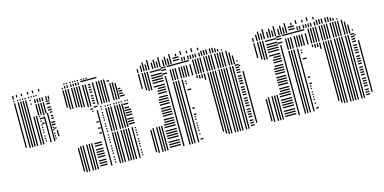

<svg xmlns="http://www.w3.org/2000/svg" viewBox="-61 -895 2416 1207"><g transform="rotate(-15 1147.0 -292.0)"><path d="M60 -248H52V-424H60ZM84 -240H76V-424H84ZM100 -240H92V-424H100ZM116 -240H108V-424H116ZM132 -240H124V-424H132ZM156 -240H148V-424H156ZM172 -240H164V-424H172ZM192 -252H184V-260H192ZM192 -268H184V-276H192ZM192 -284H184V-292H192ZM192 -308H184V-316H192ZM192 -324H184V-332H192ZM192 -340H184V-348H192ZM192 -356H184V-364H192ZM192 -380H184V-388H192ZM192 -396H184V-404H192ZM192 -412H184V-420H192ZM208 -364H192V-372H208ZM216 -396H192V-404H216ZM220 -240H212V-408H220ZM220 -416H212V-424H220ZM244 -240H236V-368H244ZM256 -252H248V-260H256ZM256 -268H248V-276H256ZM256 -284H248V-292H256ZM256 -308H248V-316H256ZM256 -324H248V-332H256ZM256 -340H248V-348H256ZM256 -356H248V-364H256ZM276 -264H268V-304H276ZM272 -316H256V-324H272ZM272 -340H256V-348H272ZM272 -356H256V-364H272ZM244 -368H236V-424H244ZM272 -380H256V-388H272ZM272 -396H256V-404H272ZM272 -420H256V-428H272ZM60 -424H52V-536H60ZM84 -424H76V-536H84ZM100 -424H92V-536H100ZM116 -424H108V-536H116ZM132 -424H124V-536H132ZM160 -500H152V-508H160ZM160 -524H152V-532H160ZM188 -424H180V-496H188ZM204 -424H196V-496H204ZM220 -424H212V-496H220ZM236 -424H228V-496H236ZM272 -436H248V-444H272ZM272 -452H248V-460H272ZM272 -476H248V-484H272ZM272 -492H248V-500H272ZM188 -504H180V-528H188ZM204 -504H196V-528H204ZM220 -504H212V-528H220ZM236 -504H228V-528H236ZM260 -504H252V-528H260ZM276 -504H268V-528H276ZM60 -544H52V-552H60ZM84 -544H76V-552H84ZM100 -544H92V-552H100ZM116 -544H108V-552H116ZM132 -544H124V-552H132ZM156 -544H148V-552H156ZM172 -544H164V-552H172ZM188 -544H180V-552H188ZM204 -544H196V-552H204ZM60 -560H52V-584H60ZM84 -568H76V-584H84ZM116 -568H108V-584H116ZM156 -568H148V-584H156ZM188 -568H180V-584H188ZM228 -568H220V-584H228Z M375 -8H367V-160H375ZM391 0H383V-168H391ZM407 0H399V-168H407ZM431 0H423V-168H431ZM447 0H439V-168H447ZM463 0H455V-168H463ZM523 -12H475V-20H523ZM523 -28H475V-36H523ZM523 -44H475V-52H523ZM523 -68H475V-76H523ZM523 -84H475V-92H523ZM523 -100H475V-108H523ZM523 -116H475V-124H523ZM523 -140H475V-148H523ZM523 -156H475V-164H523ZM539 -212H523V-220H539ZM539 -244H523V-252H539ZM539 -284H523V-292H539ZM523 -356H515V-364H523ZM523 -372H507V-380H523ZM551 0H543V-360H551ZM555 -380H531V-388H555ZM579 -12H571V-20H579ZM579 -28H571V-36H579ZM579 -44H571V-52H579ZM579 -68H571V-76H579ZM579 -84H571V-92H579ZM579 -100H571V-108H579ZM579 -116H571V-124H579ZM579 -140H571V-148H579ZM579 -156H571V-164H579ZM579 -172H571V-180H579ZM579 -188H571V-196H579ZM579 -212H571V-220H579ZM579 -228H571V-236H579ZM579 -244H571V-252H579ZM579 -260H571V-268H579ZM579 -284H571V-292H579ZM579 -300H571V-308H579ZM579 -316H571V-324H579ZM579 -332H571V-340H579ZM579 -356H571V-364H579ZM579 -372H571V-380H579ZM607 0H599V-200H607ZM623 0H615V-200H623ZM639 0H631V-200H639ZM663 0H655V-200H663ZM679 0H671V-200H679ZM695 0H687V-200H695ZM711 0H703V-200H711ZM735 0H727V-200H735ZM755 -12H747V-20H755ZM755 -28H747V-36H755ZM755 -44H747V-52H755ZM755 -68H747V-76H755ZM755 -84H747V-92H755ZM755 -100H747V-108H755ZM755 -116H747V-124H755ZM755 -140H747V-148H755ZM755 -156H747V-164H755ZM755 -172H747V-180H755ZM755 -188H747V-196H755ZM607 -208H599V-360H607ZM623 -208H615V-360H623ZM639 -208H631V-360H639ZM663 -208H655V-360H663ZM679 -208H671V-360H679ZM695 -208H687V-360H695ZM711 -208H703V-360H711ZM755 -220H715V-228H755ZM755 -236H715V-244H755ZM755 -252H715V-260H755ZM755 -276H715V-284H755ZM755 -292H715V-300H755ZM755 -308H715V-316H755ZM747 -324H715V-332H747ZM747 -348H715V-356H747ZM607 -368H599V-376H607ZM623 -368H615V-376H623ZM639 -368H631V-376H639ZM663 -368H655V-376H663ZM679 -368H671V-376H679ZM695 -368H687V-376H695ZM711 -368H703V-376H711ZM735 -368H727V-376H735ZM751 -368H743V-376H751ZM375 -424H367V-536H375ZM391 -408H383V-536H391ZM407 -408H399V-536H407ZM431 -408H423V-536H431ZM447 -408H439V-536H447ZM463 -400H455V-536H463ZM479 -400H471V-536H479ZM503 -392H495V-536H503ZM519 -392H511V-536H519ZM547 -404H531V-412H547ZM547 -420H531V-428H547ZM547 -436H531V-444H547ZM547 -452H531V-460H547ZM547 -476H531V-484H547ZM547 -492H531V-500H547ZM547 -508H531V-516H547ZM547 -524H531V-532H547ZM567 -392H559V-536H567ZM591 -392H583V-536H591ZM607 -392H599V-536H607ZM623 -392H615V-536H623ZM639 -392H631V-536H639ZM671 -392H663V-472H671ZM687 -392H679V-472H687ZM703 -392H695V-472H703ZM739 -404H707V-412H739ZM731 -420H707V-428H731ZM731 -436H707V-444H731ZM723 -452H707V-460H723ZM671 -472H663V-504H671ZM687 -472H679V-504H687ZM703 -472H695V-496H703ZM667 -516H651V-524H667ZM375 -544H367V-552H375ZM391 -544H383V-560H391ZM407 -544H399V-560H407ZM431 -544H423V-560H431ZM447 -544H439V-560H447ZM463 -544H455V-560H463ZM479 -544H471V-560H479ZM595 -556H491V-564H595ZM391 -568H383V-576H391ZM407 -568H399V-576H407ZM431 -568H423V-576H431ZM447 -568H439V-576H447ZM463 -568H455V-576H463ZM479 -568H471V-576H479ZM503 -568H495V-576H503ZM519 -568H511V-576H519ZM535 -568H527V-576H535Z M844 -8H836V-152H844ZM860 0H852V-160H860ZM860 -416H852V-512H860ZM884 0H876V-160H884ZM884 -400H876V-512H884ZM900 0H892V-160H900ZM900 -392H892V-512H900ZM916 0H908V-160H916ZM916 -392H908V-512H916ZM1000 -12H928V-20H1000ZM1000 -28H928V-36H1000ZM1000 -44H928V-52H1000ZM1000 -68H928V-76H1000ZM1000 -84H928V-92H1000ZM1000 -100H928V-108H1000ZM1000 -116H928V-124H1000ZM1000 -140H928V-148H1000ZM1000 -156H928V-164H1000ZM1000 -172H936V-180H1000ZM1000 -188H936V-196H1000ZM1000 -212H936V-220H1000ZM1000 -228H936V-236H1000ZM1000 -244H936V-252H1000ZM1000 -260H936V-268H1000ZM1000 -284H936V-292H1000ZM1000 -300H936V-308H1000ZM1000 -316H936V-324H1000ZM1000 -332H944V-340H1000ZM1000 -356H944V-364H1000ZM1000 -372H944V-380H1000ZM1000 -388H952V-396H1000ZM1000 -404H928V-412H1000ZM1000 -428H928V-436H1000ZM1000 -444H928V-452H1000ZM1000 -460H928V-468H1000ZM1000 -476H928V-484H1000ZM1000 -500H928V-508H1000ZM1020 0H1012V-456H1020ZM1032 -468H1000V-476H1032ZM1032 -492H1000V-500H1032ZM1032 -508H1000V-516H1032ZM1060 0H1052V-408H1060ZM1076 0H1068V-408H1076ZM1092 0H1084V-408H1092ZM1116 0H1108V-408H1116ZM1146 -12H1128V-20H1146ZM1136 -44H1128V-52H1136ZM1136 -68H1128V-76H1136ZM1136 -84H1128V-92H1136ZM1136 -100H1128V-108H1136ZM1136 -116H1128V-124H1136ZM1136 -140H1128V-148H1136ZM1136 -156H1128V-164H1136ZM1144 -172H1128V-180H1144ZM1144 -212H1128V-220H1144ZM1153 -332H1128V-340H1153ZM1136 -372H1128V-380H1136ZM1136 -388H1128V-396H1136ZM1060 -416H1052V-488H1060ZM1076 -416H1068V-488H1076ZM1092 -416H1084V-488H1092ZM1116 -416H1108V-488H1116ZM1132 -416H1124V-488H1132ZM1148 -416H1140V-488H1148ZM1164 -416H1156V-488H1164ZM1188 -416H1180V-488H1188ZM1184 -508H1040V-516H1184ZM1212 -392H1204V-408H1212ZM1228 -384H1220V-408H1228ZM1244 -384H1236V-408H1244ZM1260 -368H1252V-408H1260ZM1284 -24H1276V-408H1284ZM1300 -8H1292V-408H1300ZM1316 0H1308V-408H1316ZM1332 0H1324V-408H1332ZM1356 0H1348V-408H1356ZM1372 0H1364V-408H1372ZM1388 0H1380V-408H1388ZM1404 0H1396V-408H1404ZM1428 0H1420V-408H1428ZM1444 0H1436V-408H1444ZM1480 -12H1456V-20H1480ZM1480 -28H1456V-36H1480ZM1480 -44H1456V-52H1480ZM1480 -68H1456V-76H1480ZM1480 -84H1456V-92H1480ZM1480 -100H1456V-108H1480ZM1480 -116H1456V-124H1480ZM1480 -140H1456V-148H1480ZM1480 -156H1456V-164H1480ZM1480 -172H1456V-180H1480ZM1480 -188H1456V-196H1480ZM1480 -212H1456V-220H1480ZM1480 -228H1456V-236H1480ZM1480 -244H1456V-252H1480ZM1480 -260H1456V-268H1480ZM1480 -284H1456V-292H1480ZM1480 -300H1456V-308H1480ZM1480 -316H1456V-324H1480ZM1480 -332H1456V-340H1480ZM1480 -356H1456V-364H1480ZM1480 -372H1456V-380H1480ZM1480 -388H1456V-396H1480ZM1480 -404H1456V-412H1480ZM1500 -24H1492V-360H1500ZM1488 -396H1480V-404H1488ZM1212 -416H1204V-504H1212ZM1228 -416H1220V-504H1228ZM1244 -416H1236V-504H1244ZM1260 -416H1252V-504H1260ZM1284 -416H1276V-504H1284ZM1300 -416H1292V-504H1300ZM1316 -416H1308V-504H1316ZM1332 -416H1324V-504H1332ZM1356 -416H1348V-504H1356ZM1372 -416H1364V-504H1372ZM1388 -416H1380V-504H1388ZM1404 -416H1396V-504H1404ZM1428 -416H1420V-504H1428ZM1444 -416H1436V-496H1444ZM1460 -416H1452V-472H1460ZM1480 -428H1472V-436H1480ZM1212 -504H1204V-512H1212ZM1228 -504H1220V-512H1228ZM1244 -504H1236V-512H1244ZM1260 -504H1252V-512H1260ZM1284 -504H1276V-512H1284ZM1300 -504H1292V-512H1300ZM1316 -504H1308V-512H1316ZM1332 -504H1324V-512H1332ZM1356 -504H1348V-512H1356ZM1372 -504H1364V-512H1372ZM1388 -504H1380V-512H1388ZM1404 -504H1396V-512H1404ZM1428 -504H1420V-512H1428ZM860 -520H852V-544H860ZM884 -520H876V-560H884ZM900 -520H892V-560H900ZM916 -520H908V-560H916ZM932 -520H924V-560H932ZM956 -520H948V-560H956ZM972 -520H964V-560H972ZM988 -520H980V-560H988ZM1004 -520H996V-560H1004ZM1028 -520H1020V-560H1028ZM1044 -520H1036V-560H1044ZM1060 -520H1052V-560H1060ZM1076 -520H1068V-560H1076ZM1128 -532H1088V-540H1128ZM1128 -548H1088V-556H1128ZM1148 -520H1140V-544H1148ZM1164 -520H1156V-544H1164ZM1188 -520H1180V-544H1188ZM1204 -520H1196V-544H1204ZM1220 -520H1212V-544H1220ZM1236 -520H1228V-544H1236ZM1260 -520H1252V-544H1260ZM1276 -520H1268V-544H1276ZM1292 -520H1284V-544H1292ZM1308 -520H1300V-544H1308ZM1332 -520H1324V-544H1332ZM1348 -520H1340V-544H1348ZM1364 -520H1356V-544H1364ZM1380 -520H1372V-536H1380ZM1404 -520H1396V-528H1404ZM1276 -544H1268V-552H1276ZM1292 -544H1284V-552H1292ZM1308 -544H1300V-552H1308ZM1332 -544H1324V-552H1332ZM1348 -544H1340V-552H1348ZM900 -560H892V-576H900ZM932 -560H924V-584H932ZM972 -560H964V-576H972ZM1004 -560H996V-584H1004ZM1044 -560H1036V-576H1044ZM1076 -560H1068V-584H1076ZM1116 -560H1108V-576H1116ZM1148 -560H1140V-584H1148ZM1188 -560H1180V-576H1188ZM1220 -560H1212V-584H1220ZM1260 -560H1252V-576H1260Z M1595 -8H1587V-152H1595ZM1611 0H1603V-160H1611ZM1611 -416H1603V-512H1611ZM1635 0H1627V-160H1635ZM1635 -400H1627V-512H1635ZM1651 0H1643V-160H1651ZM1651 -392H1643V-512H1651ZM1667 0H1659V-160H1667ZM1667 -392H1659V-512H1667ZM1751 -12H1679V-20H1751ZM1751 -28H1679V-36H1751ZM1751 -44H1679V-52H1751ZM1751 -68H1679V-76H1751ZM1751 -84H1679V-92H1751ZM1751 -100H1679V-108H1751ZM1751 -116H1679V-124H1751ZM1751 -140H1679V-148H1751ZM1751 -156H1679V-164H1751ZM1751 -172H1687V-180H1751ZM1751 -188H1687V-196H1751ZM1751 -212H1687V-220H1751ZM1751 -228H1687V-236H1751ZM1751 -244H1687V-252H1751ZM1751 -260H1687V-268H1751ZM1751 -284H1687V-292H1751ZM1751 -300H1687V-308H1751ZM1751 -316H1687V-324H1751ZM1751 -332H1695V-340H1751ZM1751 -356H1695V-364H1751ZM1751 -372H1695V-380H1751ZM1751 -388H1703V-396H1751ZM1751 -404H1679V-412H1751ZM1751 -428H1679V-436H1751ZM1751 -444H1679V-452H1751ZM1751 -460H1679V-468H1751ZM1751 -476H1679V-484H1751ZM1751 -500H1679V-508H1751ZM1771 0H1763V-456H1771ZM1783 -468H1751V-476H1783ZM1783 -492H1751V-500H1783ZM1783 -508H1751V-516H1783ZM1811 0H1803V-408H1811ZM1827 0H1819V-408H1827ZM1843 0H1835V-408H1843ZM1867 0H1859V-408H1867ZM1897 -12H1879V-20H1897ZM1887 -44H1879V-52H1887ZM1887 -68H1879V-76H1887ZM1887 -84H1879V-92H1887ZM1887 -100H1879V-108H1887ZM1887 -116H1879V-124H1887ZM1887 -140H1879V-148H1887ZM1887 -156H1879V-164H1887ZM1895 -172H1879V-180H1895ZM1895 -212H1879V-220H1895ZM1904 -332H1879V-340H1904ZM1887 -372H1879V-380H1887ZM1887 -388H1879V-396H1887ZM1811 -416H1803V-488H1811ZM1827 -416H1819V-488H1827ZM1843 -416H1835V-488H1843ZM1867 -416H1859V-488H1867ZM1883 -416H1875V-488H1883ZM1899 -416H1891V-488H1899ZM1915 -416H1907V-488H1915ZM1939 -416H1931V-488H1939ZM1935 -508H1791V-516H1935ZM1963 -392H1955V-408H1963ZM1979 -384H1971V-408H1979ZM1995 -384H1987V-408H1995ZM2011 -368H2003V-408H2011ZM2035 -24H2027V-408H2035ZM2051 -8H2043V-408H2051ZM2067 0H2059V-408H2067ZM2083 0H2075V-408H2083ZM2107 0H2099V-408H2107ZM2123 0H2115V-408H2123ZM2139 0H2131V-408H2139ZM2155 0H2147V-408H2155ZM2179 0H2171V-408H2179ZM2195 0H2187V-408H2195ZM2231 -12H2207V-20H2231ZM2231 -28H2207V-36H2231ZM2231 -44H2207V-52H2231ZM2231 -68H2207V-76H2231ZM2231 -84H2207V-92H2231ZM2231 -100H2207V-108H2231ZM2231 -116H2207V-124H2231ZM2231 -140H2207V-148H2231ZM2231 -156H2207V-164H2231ZM2231 -172H2207V-180H2231ZM2231 -188H2207V-196H2231ZM2231 -212H2207V-220H2231ZM2231 -228H2207V-236H2231ZM2231 -244H2207V-252H2231ZM2231 -260H2207V-268H2231ZM2231 -284H2207V-292H2231ZM2231 -300H2207V-308H2231ZM2231 -316H2207V-324H2231ZM2231 -332H2207V-340H2231ZM2231 -356H2207V-364H2231ZM2231 -372H2207V-380H2231ZM2231 -388H2207V-396H2231ZM2231 -404H2207V-412H2231ZM2251 -24H2243V-360H2251ZM2239 -396H2231V-404H2239ZM1963 -416H1955V-504H1963ZM1979 -416H1971V-504H1979ZM1995 -416H1987V-504H1995ZM2011 -416H2003V-504H2011ZM2035 -416H2027V-504H2035ZM2051 -416H2043V-504H2051ZM2067 -416H2059V-504H2067ZM2083 -416H2075V-504H2083ZM2107 -416H2099V-504H2107ZM2123 -416H2115V-504H2123ZM2139 -416H2131V-504H2139ZM2155 -416H2147V-504H2155ZM2179 -416H2171V-504H2179ZM2195 -416H2187V-496H2195ZM2211 -416H2203V-472H2211ZM2231 -428H2223V-436H2231ZM1963 -504H1955V-512H1963ZM1979 -504H1971V-512H1979ZM1995 -504H1987V-512H1995ZM2011 -504H2003V-512H2011ZM2035 -504H2027V-512H2035ZM2051 -504H2043V-512H2051ZM2067 -504H2059V-512H2067ZM2083 -504H2075V-512H2083ZM2107 -504H2099V-512H2107ZM2123 -504H2115V-512H2123ZM2139 -504H2131V-512H2139ZM2155 -504H2147V-512H2155ZM2179 -504H2171V-512H2179ZM1611 -520H1603V-544H1611ZM1635 -520H1627V-560H1635ZM1651 -520H1643V-560H1651ZM1667 -520H1659V-560H1667ZM1683 -520H1675V-560H1683ZM1707 -520H1699V-560H1707ZM1723 -520H1715V-560H1723ZM1739 -520H1731V-560H1739ZM1755 -520H1747V-560H1755ZM1779 -520H1771V-560H1779ZM1795 -520H1787V-560H1795ZM1811 -520H1803V-560H1811ZM1827 -520H1819V-560H1827ZM1879 -532H1839V-540H1879ZM1879 -548H1839V-556H1879ZM1899 -520H1891V-544H1899ZM1915 -520H1907V-544H1915ZM1939 -520H1931V-544H1939ZM1955 -520H1947V-544H1955ZM1971 -520H1963V-544H1971ZM1987 -520H1979V-544H1987ZM2011 -520H2003V-544H2011ZM2027 -520H2019V-544H2027ZM2043 -520H2035V-544H2043ZM2059 -520H2051V-544H2059ZM2083 -520H2075V-544H2083ZM2099 -520H2091V-544H2099ZM2115 -520H2107V-544H2115ZM2131 -520H2123V-536H2131ZM2155 -520H2147V-528H2155ZM2027 -544H2019V-552H2027ZM2043 -544H2035V-552H2043ZM2059 -544H2051V-552H2059ZM2083 -544H2075V-552H2083ZM2099 -544H2091V-552H2099ZM1651 -560H1643V-576H1651ZM1683 -560H1675V-584H1683ZM1723 -560H1715V-576H1723ZM1755 -560H1747V-584H1755ZM1795 -560H1787V-576H1795ZM1827 -560H1819V-584H1827ZM1867 -560H1859V-576H1867ZM1899 -560H1891V-584H1899ZM1939 -560H1931V-576H1939ZM1971 -560H1963V-584H1971ZM2011 -560H2003V-576H2011Z"/></g></svg>

Font: Rubik Lines
Style: Regular
Weight: 400
Designer: Hubert and Fischer, NaN
Foundry: Hubert and Fischer, NaN
Version: Version 2.201